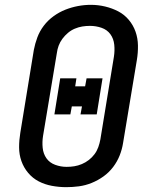

<svg xmlns="http://www.w3.org/2000/svg" viewBox="-20 -766 640 794"><path d="M254 8Q224 8 194.5 2.5Q165 -3 140 -16Q115 -29 96.5 -51Q78 -73 68.5 -100Q59 -127 59 -157Q59 -187 64 -217L120 -560Q125 -586 134.5 -611.5Q144 -637 161 -659.5Q178 -682 201.5 -699Q225 -716 250.5 -726Q276 -736 302.5 -741Q329 -746 356 -746Q386 -746 415 -739Q444 -732 469 -719Q494 -706 512.5 -684Q531 -662 540.5 -635Q550 -608 550.5 -578Q551 -548 546 -518L489 -175Q485 -149 475 -123.5Q465 -98 448 -75.5Q431 -53 408 -36.5Q385 -20 359 -9.5Q333 1 306.5 4.5Q280 8 254 8ZM255 -76Q255 -76 255.5 -76Q256 -76 256 -76Q272 -76 287.5 -78.5Q303 -81 318.5 -87.5Q334 -94 347.5 -104.5Q361 -115 371 -128.5Q381 -142 386.5 -157.5Q392 -173 395 -189L451 -531Q455 -556 452.5 -581Q450 -606 436.5 -624.5Q423 -643 400 -651Q377 -659 352 -659Q336 -659 320.5 -656.5Q305 -654 289.5 -647.5Q274 -641 261 -630Q248 -619 238 -605.5Q228 -592 222.5 -577Q217 -562 215 -546L158 -204Q154 -179 156.5 -154.5Q159 -130 172 -111.5Q185 -93 208 -84.5Q231 -76 255 -76ZM271 -293H205L229 -442H296L291 -409H332L338 -442H404L380 -293H313L319 -326H277Z"/></svg>

Font: Iosevka Slab MdExObl
Style: Regular
Weight: 500
Width: 7
Italic angle: -9°
Monospace: yes
Designer: Belleve Invis
Foundry: Belleve Invis
Version: Version 11.1.1; ttfautohint (v1.8.3)